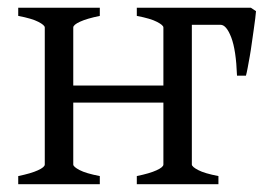

<svg xmlns="http://www.w3.org/2000/svg" viewBox="-20 -474 688 494"><path d="M332 0V-21Q365.2 -27.8 382.8 -35.9Q400.4 -43.9 400.4 -50.8V-210H168.5V-50.8Q168.5 -44.9 184.8 -36.4Q201.2 -27.8 236.8 -21V0H26.9V-21Q60.1 -27.8 77.6 -35.9Q95.2 -43.9 95.2 -50.8V-403.3Q95.2 -409.2 78.9 -417.7Q62.5 -426.3 26.9 -433.1V-454.1H236.8V-433.1Q203.6 -426.3 186 -418.2Q168.5 -410.2 168.5 -403.3V-253.9H400.4V-403.3Q400.4 -409.2 384 -417.7Q367.7 -426.3 332 -433.1V-454.1H625.5L638.7 -445.3Q638.2 -439 636.7 -426.3Q635.3 -413.6 632.8 -397.5Q630.4 -381.3 627.9 -363.3Q625.5 -345.2 622.6 -328.9Q619.6 -312.5 617.2 -299.3Q614.7 -286.1 612.8 -279.3H589.8Q587.4 -345.2 575 -377.7Q562.5 -410.2 547.4 -410.2H473.6V-50.8Q473.6 -44.9 490 -36.4Q506.3 -27.8 542 -21V0Z"/></svg>

Font: Gentium Plus
Style: Regular
Weight: 400
Designer: J. Victor Gaultney, Annie Olsen, Iska Routamaa
Foundry: SIL International
Version: Version 1.510